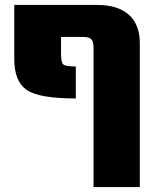

<svg xmlns="http://www.w3.org/2000/svg" viewBox="-20 -540 646 780"><path d="M360 -345Q360 -372 350.5 -381Q341 -390 315 -390H228V-320Q228 -286 237.5 -278Q247 -270 288 -270V-140Q139 -140 88.5 -174.5Q38 -209 38 -300V-520H373Q459 -520 503.5 -480Q548 -440 548 -365V220H360Z"/></svg>

Font: Mplus 1p Black
Style: Regular
Weight: 900
Version: Version 1.061